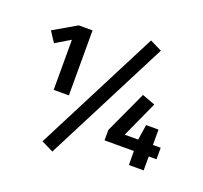

<svg xmlns="http://www.w3.org/2000/svg" viewBox="-140 -918 1232 1163"><g transform="rotate(20 476.0 -336.5)"><path d="M642 -755 719 -717 310 82 233 44ZM288 -272H190V-595L95 -538L51 -605L199 -691H288ZM919 -164V-90H869V0H774L773 -90H584V-157L709 -428L793 -397L687 -164H774L789 -263H869V-164Z"/></g></svg>

Font: FiraGO Medium
Style: Regular
Weight: 500
Designer: bBox Type
Foundry: bBox Type GmbH
Version: Version 1.001;PS 001.001;hotconv 1.0.88;makeotf.lib2.5.64775